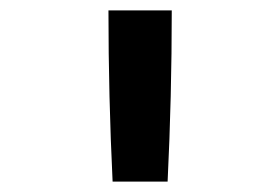

<svg xmlns="http://www.w3.org/2000/svg" viewBox="-20 -792 540 370"><path d="M197 -442Q193 -524 191 -606.5Q189 -689 189 -772H311Q311 -689 309 -606.5Q307 -524 303 -442Z"/></svg>

Font: Iosevka SS08 Regular
Style: Bold
Weight: 700
Monospace: yes
Designer: Belleve Invis
Foundry: Belleve Invis
Version: Version 16.3.4; ttfautohint (v1.8.4)